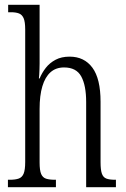

<svg xmlns="http://www.w3.org/2000/svg" viewBox="-20 -780 525 800"><path d="M13 0V-31H21Q44 -31 58 -36Q72 -41 78.5 -56.5Q85 -72 85 -105V-657Q85 -689 78.5 -704Q72 -719 59 -724Q46 -729 26 -729H14V-760H145V-515Q145 -503 144.5 -491Q144 -479 143.5 -469Q143 -459 142 -453H145Q155 -477 171 -497.5Q187 -518 211.5 -531Q236 -544 270 -544Q331 -544 365 -498Q399 -452 399 -356V-104Q399 -72 404.5 -56.5Q410 -41 423 -36Q436 -31 459 -31H463V0H339V-355Q339 -424 318.5 -461.5Q298 -499 247 -499Q213 -499 190.5 -479Q168 -459 156.5 -420.5Q145 -382 145 -326V-103Q145 -70 151.5 -55Q158 -40 172 -35.5Q186 -31 209 -31H213V0Z"/></svg>

Font: Noto Serif Khmer ExtraCondensed Light
Style: Regular
Weight: 300
Width: 2
Designer: Danh Hong and the Monotype Design Team
Foundry: Monotype Imaging Inc.
Version: Version 2.004